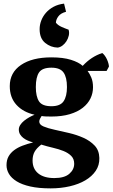

<svg xmlns="http://www.w3.org/2000/svg" viewBox="-20 -829 622 1061"><path d="M16 0ZM264 -512Q329 -512 372 -498.5Q415 -485 437 -465Q484 -516 545 -536Q552 -531 559 -521.5Q566 -512 571 -501Q576 -490 579 -479Q582 -468 582 -461L569 -437H464Q475 -423 484.5 -400.5Q494 -378 494 -347Q494 -314 480 -285Q466 -256 437.5 -233.5Q409 -211 365.5 -198Q322 -185 264 -185Q247 -185 233.5 -185.5Q220 -186 210 -188Q206 -182 201.5 -173.5Q197 -165 197 -157Q197 -140 221 -130Q245 -120 282 -112Q319 -104 361.5 -94Q404 -84 441 -67.5Q478 -51 503 -24.5Q528 2 529 44Q530 84 509 115Q488 146 451.5 167.5Q415 189 365.5 200.5Q316 212 260 212Q194 212 147.5 201.5Q101 191 72 173Q43 155 29.5 132Q16 109 16 84Q16 56 27 36Q38 16 58 1Q78 -14 104.5 -24Q131 -34 163 -42Q148 -46 134 -52Q120 -58 109 -66.5Q98 -75 91 -86.5Q84 -98 84 -113Q84 -126 92 -138.5Q100 -151 113 -161.5Q126 -172 141 -180.5Q156 -189 171 -195Q108 -209 71 -249.5Q34 -290 34 -353Q34 -428 96 -470Q158 -512 264 -512ZM390 76Q390 49 373.5 32.5Q357 16 331 5.5Q305 -5 272.5 -12.5Q240 -20 208 -30Q182 -10 171 10Q160 30 160 58Q160 104 191.5 129.5Q223 155 280 155Q336 155 363 131.5Q390 108 390 76ZM178 -348Q178 -296 195.5 -269Q213 -242 264 -242Q313 -242 331.5 -269.5Q350 -297 350 -348Q350 -402 331 -428.5Q312 -455 264 -455Q214 -455 196 -429Q178 -403 178 -348ZM345 -764Q315 -756 302 -738Q289 -720 289 -703Q301 -689 320 -680.5Q339 -672 359 -665Q364 -649 360 -632Q356 -615 347 -601Q338 -587 325.5 -577.5Q313 -568 299 -566Q260 -567 229.5 -592Q199 -617 199 -668Q199 -692 208 -715.5Q217 -739 234 -758.5Q251 -778 276 -791.5Q301 -805 334 -809Z"/></svg>

Font: PT Serif
Style: Bold
Weight: 700
Designer: A.Korolkova, O.Umpeleva, V.Yefimov
Foundry: ParaType Ltd
Version: Version 1.000W OFL; ttfautohint (v1.6)